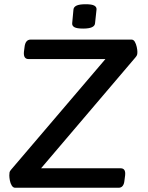

<svg xmlns="http://www.w3.org/2000/svg" viewBox="-20 -887 698 907"><path d="M52 0Q42 0 35.5 -10.5Q29 -21 26.5 -35Q24 -49 24 -58Q24 -67 25 -72.5Q26 -78 32 -85L478 -608H115Q90 -608 93 -642L96 -665Q100 -700 125 -700H601Q611 -700 617 -689.5Q623 -679 626 -665Q629 -651 629 -642Q629 -633 627.5 -628Q626 -623 620 -616L174 -92H550Q575 -92 571 -58L568 -35Q565 0 540 0ZM373 -752Q343 -752 331.5 -758.5Q320 -765 321 -777L327 -842Q328 -854 341.5 -860.5Q355 -867 385 -867Q414 -867 425.5 -860.5Q437 -854 436 -842L429 -777Q427 -752 373 -752Z"/></svg>

Font: Asap Semi Expanded Semi Expanded Medium
Style: Italic
Weight: 500
Width: 6
Italic angle: -6°
Designer: Pablo Cosgaya
Foundry: Omnibus-Type
Version: Version 3.001; ttfautohint (v1.8.4.7-5d5b)